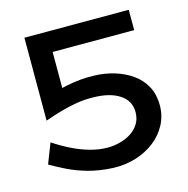

<svg xmlns="http://www.w3.org/2000/svg" viewBox="-97 -714 812 830"><g transform="rotate(-15 309.0 -298.5)"><path d="M107 -620H551V-529H107ZM574 -186Q574 -141 553.5 -101.5Q533 -62 496.5 -33.5Q460 -5 412 10Q364 25 309 23Q247 20 198 6Q149 -8 110.5 -27Q72 -46 41 -64L76 -154Q112 -130 151 -110.5Q190 -91 230.5 -79.5Q271 -68 310 -68Q338 -68 366 -75.5Q394 -83 416 -97.5Q438 -112 451.5 -134Q465 -156 465 -186Q465 -236 422 -264.5Q379 -293 305 -294Q266 -295 230 -289Q194 -283 158.5 -273Q123 -263 84 -249V-336Q142 -359 206.5 -372.5Q271 -386 331 -384Q378 -383 421.5 -370Q465 -357 499.5 -333Q534 -309 554 -272.5Q574 -236 574 -186ZM84 -620H186V-315L84 -283Z"/></g></svg>

Font: BioRhyme Medium
Style: Regular
Weight: 500
Designer: Aoife Mooney
Foundry: Aoife Mooney Type
Version: Version 1.600;gftools[0.9.33]